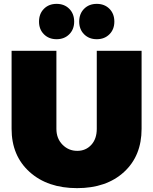

<svg xmlns="http://www.w3.org/2000/svg" viewBox="-20 -964 793 994"><path d="M364 -852Q364 -812 338.5 -786.5Q313 -761 273 -761Q233 -761 207.5 -786.5Q182 -812 182 -852Q182 -893 207.5 -918.5Q233 -944 273 -944Q313 -944 338.5 -918.5Q364 -893 364 -852ZM572 -852Q572 -812 546.5 -786.5Q521 -761 481 -761Q441 -761 415.5 -786.5Q390 -812 390 -852Q390 -893 415.5 -918.5Q441 -944 481 -944Q521 -944 546.5 -918.5Q572 -893 572 -852ZM272 -297Q272 -247 303.5 -215Q335 -183 380 -183Q424 -183 452.5 -214Q481 -245 481 -297V-701H713V-297Q713 -157 622 -73.5Q531 10 379 10Q226 10 133 -74Q40 -158 40 -297V-701H272Z"/></svg>

Font: MontserratBlack
Style: Regular
Weight: 900
Designer: Julieta Ulanovsky
Foundry: Julieta Ulanovsky
Version: Version 4.000